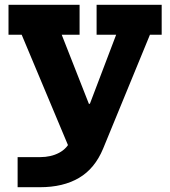

<svg xmlns="http://www.w3.org/2000/svg" viewBox="-20 -571 710 801"><path d="M383 -551H654.5V-426H605.5L410 49.5Q375.5 132.5 309.5 171.2Q243.5 210 147 210H53.5V84.5H147Q192.5 84.5 226.5 66.5Q260.5 48.5 275 13.5L333.5 -52L269.5 48.5L70.5 -426H15.5V-551H312V-426H237.5L388.5 -42L285.5 -138H393.5L326.5 -63L464.5 -426H383Z"/></svg>

Font: Hepta Slab
Style: Bold
Weight: 700
Designer: Michael LaGattuta
Foundry: Michael LaGattuta
Version: Version 1.100